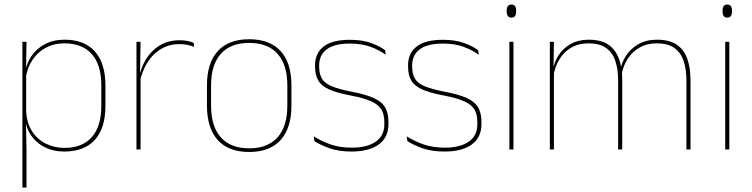

<svg xmlns="http://www.w3.org/2000/svg" viewBox="-20 -674 3392 866"><path d="M270 9.5Q220 9.5 180.2 -11Q140.5 -31.5 117 -68.5Q93.5 -105.5 93 -155.5H87L98 -172Q101 -117.5 125.2 -80.8Q149.5 -44 187.8 -25.5Q226 -7 271 -7Q351 -7 394 -55.5Q437 -104 437 -196V-288.5Q437 -381 394.2 -429.8Q351.5 -478.5 269.5 -478.5Q223.5 -478.5 187 -459Q150.5 -439.5 127 -404.5Q103.5 -369.5 96 -323L87 -341.5H92.5Q97.5 -384 120.2 -418.8Q143 -453.5 181.5 -474.2Q220 -495 271.5 -495Q361 -495 408.2 -441.8Q455.5 -388.5 455.5 -288.5V-196Q455.5 -96 407.8 -43.2Q360 9.5 270 9.5ZM81 172V-485.5H99.5L97.5 -356L98 -346.5V-138L97 -130.5L99.5 0V172Z M611 -308.5 601.5 -320.5 607 -325Q623.5 -402 671.5 -447.2Q719.5 -492.5 789.5 -492.5Q810.5 -492.5 826.8 -489Q843 -485.5 854 -480.5L855.5 -462.5Q842.5 -468 825.5 -471.5Q808.5 -475 788 -475Q726.5 -475 679.2 -433.2Q632 -391.5 611 -308.5ZM595.5 0V-485.5H614L611.5 -335L614 -332.5V0Z M1104 11.5Q1010.5 11.5 962 -42.5Q913.5 -96.5 913.5 -197.5V-289Q913.5 -390 962.2 -443.5Q1011 -497 1104 -497Q1197 -497 1245.8 -443.5Q1294.5 -390 1294.5 -289V-197.5Q1294.5 -96.5 1245.8 -42.5Q1197 11.5 1104 11.5ZM1104 -5Q1187.5 -5 1231.8 -54.5Q1276 -104 1276 -197.5V-289Q1276 -382 1232 -431.2Q1188 -480.5 1104 -480.5Q1020 -480.5 976 -431.2Q932 -382 932 -289V-197.5Q932 -104 976 -54.5Q1020 -5 1104 -5Z M1566 9.5Q1507.5 9.5 1465.8 -5.5Q1424 -20.5 1398 -37.5L1395 -59Q1430 -37 1471.2 -22.5Q1512.5 -8 1567 -8Q1635.5 -8 1674.5 -34.8Q1713.5 -61.5 1713.5 -113.5V-123.5Q1713.5 -157 1701 -179Q1688.5 -201 1656 -216.2Q1623.5 -231.5 1563 -243Q1501.5 -254.5 1466 -270Q1430.5 -285.5 1415.8 -310.5Q1401 -335.5 1401 -374.5V-379.5Q1401 -434.5 1440.2 -464.5Q1479.5 -494.5 1558 -494.5Q1614 -494.5 1653.8 -480Q1693.5 -465.5 1717 -447.5L1720 -427Q1689.5 -449 1650.2 -463.2Q1611 -477.5 1557.5 -477.5Q1510.5 -477.5 1480 -465.8Q1449.5 -454 1434.5 -432Q1419.5 -410 1419.5 -379.5V-374.5Q1419.5 -339.5 1432.8 -318.2Q1446 -297 1478.5 -284Q1511 -271 1567.5 -260Q1631.5 -248 1667.2 -231.2Q1703 -214.5 1717.5 -188.8Q1732 -163 1732 -124.5V-113.5Q1732 -54 1688.2 -22.2Q1644.5 9.5 1566 9.5Z M1985.5 9.5Q1927 9.5 1885.2 -5.5Q1843.5 -20.5 1817.5 -37.5L1814.5 -59Q1849.5 -37 1890.8 -22.5Q1932 -8 1986.5 -8Q2055 -8 2094 -34.8Q2133 -61.5 2133 -113.5V-123.5Q2133 -157 2120.5 -179Q2108 -201 2075.5 -216.2Q2043 -231.5 1982.5 -243Q1921 -254.5 1885.5 -270Q1850 -285.5 1835.2 -310.5Q1820.5 -335.5 1820.5 -374.5V-379.5Q1820.5 -434.5 1859.8 -464.5Q1899 -494.5 1977.5 -494.5Q2033.5 -494.5 2073.2 -480Q2113 -465.5 2136.5 -447.5L2139.5 -427Q2109 -449 2069.8 -463.2Q2030.5 -477.5 1977 -477.5Q1930 -477.5 1899.5 -465.8Q1869 -454 1854 -432Q1839 -410 1839 -379.5V-374.5Q1839 -339.5 1852.2 -318.2Q1865.5 -297 1898 -284Q1930.5 -271 1987 -260Q2051 -248 2086.8 -231.2Q2122.5 -214.5 2137 -188.8Q2151.5 -163 2151.5 -124.5V-113.5Q2151.5 -54 2107.8 -22.2Q2064 9.5 1985.5 9.5Z M2277.5 0V-485.5H2296V0ZM2287 -594.5Q2276.5 -594.5 2271 -601.2Q2265.5 -608 2265.5 -622V-626.5Q2265.5 -640 2271 -646.8Q2276.5 -653.5 2287 -653.5Q2297.5 -653.5 2302.8 -646.8Q2308 -640 2308 -626.5V-622Q2308 -608 2302.8 -601.2Q2297.5 -594.5 2287 -594.5Z M3076 0V-310Q3076 -363 3063 -400.5Q3050 -438 3020.8 -458.2Q2991.5 -478.5 2942.5 -478.5Q2898 -478.5 2864.2 -459.2Q2830.5 -440 2809.8 -406.8Q2789 -373.5 2783 -331.5L2772.5 -351.5H2777.5Q2782 -389 2803 -421.8Q2824 -454.5 2859.5 -474.8Q2895 -495 2943.5 -495Q2999 -495 3032 -472.8Q3065 -450.5 3079.8 -409.2Q3094.5 -368 3094.5 -311V0ZM2460 0V-485.5H2478.5L2476.5 -357.5H2478.5V0ZM2768 0V-309.5Q2768 -362.5 2755 -400.2Q2742 -438 2713 -458.2Q2684 -478.5 2635.5 -478.5Q2589.5 -478.5 2555.8 -458.8Q2522 -439 2501.8 -404.2Q2481.5 -369.5 2475 -325L2464.5 -344H2471.5Q2476 -385 2496 -419.2Q2516 -453.5 2551.5 -474.2Q2587 -495 2636.5 -495Q2703 -495 2738.8 -460.8Q2774.5 -426.5 2784 -358Q2785.5 -346.5 2786 -336Q2786.5 -325.5 2786.5 -314V0Z M3251 0V-485.5H3269.5V0ZM3260.5 -594.5Q3250 -594.5 3244.5 -601.2Q3239 -608 3239 -622V-626.5Q3239 -640 3244.5 -646.8Q3250 -653.5 3260.5 -653.5Q3271 -653.5 3276.2 -646.8Q3281.5 -640 3281.5 -626.5V-622Q3281.5 -608 3276.2 -601.2Q3271 -594.5 3260.5 -594.5Z"/></svg>

Font: Anek Bangla Thin
Style: Regular
Weight: 250
Designer: Sulekha Rajkumar (Bangla), Yesha Goshar (Latin)
Foundry: Ek Type
Version: Version 1.003